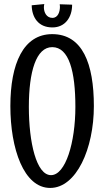

<svg xmlns="http://www.w3.org/2000/svg" viewBox="-20 -896 512 945"><path d="M442 -374C442 -583 386 -728 237 -728C95 -728 31 -583 31 -374C31 -164 97 29 227 29C356 29 442 -164 442 -374ZM351 -370C351 -195 303 -34 231 -34C159 -34 122 -195 122 -370C122 -544 158 -664 237 -664C320 -664 351 -544 351 -370ZM335 -873 274 -875C274 -871 275 -867 275 -863C275 -839 266 -808 238 -808C209 -808 196 -835 196 -860C196 -866 197 -871 198 -876L136 -870C137 -811 168 -761 238 -761C300 -761 335 -810 335 -873Z"/></svg>

Font: Englebert
Style: Regular
Weight: 400
Designer: Astigmatic (AOETI)
Foundry: Astigmatic (AOETI)
Version: Version 1.000